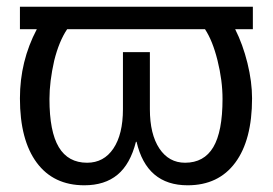

<svg xmlns="http://www.w3.org/2000/svg" viewBox="-20 -548 821 578"><path d="M40 -460V-527.8H741.2V-460H688Q710.9 -414.6 724.9 -358.2Q738.8 -301.8 738.8 -252Q738.8 -126.5 688.2 -58.3Q637.7 9.8 544.9 9.8Q421.4 9.8 391.1 -121.1H389.2Q372.1 -53.7 333.7 -22Q295.4 9.8 233.9 9.8Q141.1 9.8 90.6 -58.3Q40 -126.5 40 -252Q40 -363.8 90.8 -460ZM537.1 -58.1Q594.2 -58.1 622.1 -105Q649.9 -151.9 649.9 -250Q649.9 -305.7 634.8 -366.2Q620.1 -425.3 597.2 -460H182.1Q157.7 -423.8 143.1 -365.2Q128.9 -302.2 128.9 -250Q128.9 -151.9 157 -105Q185.1 -58.1 242.2 -58.1Q292.5 -58.1 321.3 -100.8Q350.1 -143.6 350.1 -219.2V-391.1H431.2V-219.2Q431.2 -144 459.7 -101.1Q488.3 -58.1 537.1 -58.1Z"/></svg>

Font: Libra Sans Modern
Style: Regular
Weight: 400
Foundry: Stefan Peev, Context Ltd
Version: Version 1.000